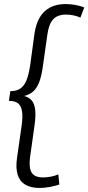

<svg xmlns="http://www.w3.org/2000/svg" viewBox="-20 -825 436 948"><path d="M175 103Q132 103 104.5 86.5Q77 70 67 37Q57 4 64 -45L86 -199Q93 -246 89 -274Q85 -302 69.5 -314.5Q54 -327 24 -327L31 -375Q61 -375 80 -387.5Q99 -400 110.5 -428Q122 -456 129 -503L150 -657Q157 -707 176.5 -739.5Q196 -772 228 -788.5Q260 -805 303 -805Q328 -805 353 -800.5Q378 -796 396 -788L377 -738Q363 -745 343.5 -749Q324 -753 306 -753Q264 -753 242.5 -729.5Q221 -706 214 -655L192 -500Q186 -453 174.5 -422Q163 -391 145 -374.5Q127 -358 99 -351Q124 -345 137.5 -328Q151 -311 154 -280.5Q157 -250 150 -202L128 -46Q122 4 136.5 27.5Q151 51 193 51Q212 51 232 47Q252 43 268 36L273 86Q253 93 226.5 98Q200 103 175 103Z"/></svg>

Font: Pathway Extreme SemiCondensed ExtraLight
Style: Italic
Weight: 250
Width: 4
Italic angle: -8°
Version: Version 1.001;gftools[0.9.26]